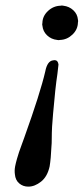

<svg xmlns="http://www.w3.org/2000/svg" viewBox="-20 -465 310 712"><path d="M85 227.1Q65.4 227.1 51.3 215.1Q37.1 203.1 35.2 181.2Q33.2 167.5 36.1 151.9Q38.6 139.2 43 123.8Q47.4 108.4 50.5 99.4Q53.7 90.3 60.8 70.6Q67.9 50.8 69.8 45.9Q129.4 -120.1 147.9 -200.2Q155.3 -238.8 176.8 -241.2Q182.6 -242.7 187 -241.2Q194.8 -239.3 196.8 -226.1V-225.1Q196.8 -221.2 192.9 -190.9Q185.1 -140.6 176.8 -43Q171.9 6.8 171.9 48.8Q171.9 68.4 170.9 76.2Q168.9 122.6 164.1 151.9Q155.8 189.9 132.3 208.5Q108.9 227.1 85 227.1ZM269 -381.8Q268.6 -356 248.8 -336.9Q229 -317.9 203.1 -316.9Q196.8 -315.4 191.9 -316.9Q169.9 -319.3 154.5 -334Q139.2 -348.6 137.2 -370.1Q135.7 -374.5 137.2 -379.9Q137.7 -405.3 157.7 -424.1Q177.7 -442.9 204.1 -443.8Q209.5 -445.3 214.8 -443.8Q236.3 -441.4 251.7 -427.2Q267.1 -413.1 269 -392.1Q270.5 -386.7 269 -381.8Z"/></svg>

Font: Common Serif SemiBold
Style: Italic
Weight: 600
Italic angle: -12°
Designer: Philipp H. Poll, Khaled Hosny
Foundry: Stefan Peev, Context Ltd.
Version: Version 1.026